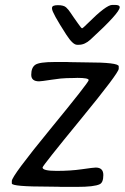

<svg xmlns="http://www.w3.org/2000/svg" viewBox="-20 -750 495 762"><path d="M425.3 -730.5H436.5Q455.1 -730.5 455.1 -721.2Q455.1 -699.2 338.9 -592.8Q316.4 -572.3 293.5 -572.3H285.6Q269 -572.3 243.2 -612.3Q186.5 -700.2 186.5 -715.3V-718.8Q186.5 -729.5 209.7 -729.5Q232.9 -729.5 242.4 -720.7Q252 -711.9 260.3 -699Q268.6 -686 272.2 -681.4Q275.9 -676.8 289.3 -657.2Q302.7 -637.7 305.7 -637.7Q308.6 -637.7 328.1 -657.2Q401.4 -730.5 425.3 -730.5ZM135.3 -427.2Q104 -427.2 104 -453.1Q104 -481.9 120.1 -492.9Q136.2 -503.9 196.3 -503.9H246.1L258.8 -503.4L321.3 -502.4Q451.2 -502.4 451.2 -486.8V-477.1Q451.2 -460.4 300 -276.1Q148.9 -91.8 148.9 -85.4Q148.9 -71.8 204.6 -71.8Q260.3 -71.8 305.7 -78.4Q351.1 -85 359.9 -85Q390.1 -85 390.1 -55.4Q390.1 -25.9 376 -19Q354.5 -8.3 285.2 -8.3H223.6L210.9 -8.8L173.3 -9.3Q26.9 -9.3 26.9 -22V-31.7Q26.9 -51.3 179.4 -237.3Q332 -423.3 332 -432.1Q332 -440.9 287.1 -440.9L274.9 -440.4Q262.7 -439.9 244.6 -439.9Q226.6 -439.9 184.8 -433.6Q143.1 -427.2 135.3 -427.2Z"/></svg>

Font: Averia Sans Libre Light
Style: Italic
Weight: 300
Italic angle: -8.5°
Version: Version 1.002